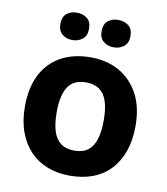

<svg xmlns="http://www.w3.org/2000/svg" viewBox="-85 -823 788 904"><g transform="rotate(10 309.5 -371.0)"><path d="M574 -274Q574 -205.6 555.5 -153.1Q536.9 -100.5 502.5 -63.7Q468 -27 419 -8.5Q370 10 308.4 10Q251.2 10 202.6 -8.5Q154 -27 119 -63.5Q84 -100 64.5 -153Q45 -206 45 -274.2Q45 -364.7 77 -427.3Q109.1 -489.9 168.9 -522.9Q228.7 -556 311 -556Q388.4 -556 447.2 -523Q506 -490 540 -427.3Q574 -364.7 574 -274ZM197 -273.8Q197 -220 208.5 -183.5Q220 -147 245 -128.5Q270 -110 310 -110Q350 -110 374.5 -128.5Q399 -147 410.5 -183.5Q422 -220 422 -273.6Q422 -328 410.5 -364Q399 -400 374 -418Q349.1 -436 309.3 -436Q250 -436 223.5 -395.5Q197 -355 197 -273.8ZM142 -686Q142 -721 162 -736.5Q182 -752 209.9 -752Q237.8 -752 258.4 -736.6Q279 -721.2 279 -686.4Q279 -653 258.4 -637Q237.8 -621 209.9 -621Q182 -621 162 -637.2Q142 -653.5 142 -686ZM339 -686Q339 -721 359.1 -736.5Q379.3 -752 407.6 -752Q436 -752 456.5 -736.6Q477 -721.2 477 -686.4Q477 -653 456.4 -637Q435.9 -621 408 -621Q379.5 -621 359.3 -637.2Q339 -653.5 339 -686Z"/></g></svg>

Font: Noto Sans Devanagari
Style: Regular
Weight: 400
Designer: Jelle Bosma - Monotype Design Team
Foundry: Monotype Imaging Inc.
Version: Version 2.003